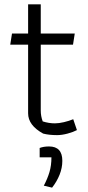

<svg xmlns="http://www.w3.org/2000/svg" viewBox="-20 -614 406 881"><path d="M178 -1Q109 -39 109 -94V-409H27L35 -460H109V-594H167V-460H323L315 -409H167V-107Q167 -81 176 -57Q204 -48 232 -48Q250 -48 273.5 -53.5Q297 -59 316 -67L333 -17Q316 -8 290 -1Q264 6 242 6Q205 6 178 -1ZM181 238Q198 206 207 175.5Q216 145 216 108H162V65Q180 58 205 58Q266 58 266 124Q266 156 253.5 187.5Q241 219 219 247Z"/></svg>

Font: Athiti
Style: Regular
Weight: 400
Designer: CadsonDemak Team
Foundry: CadsonDemak
Version: Version 1.033